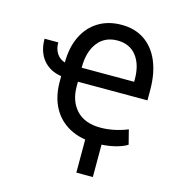

<svg xmlns="http://www.w3.org/2000/svg" viewBox="-133 -849 1094 1181"><g transform="rotate(15 413.5 -259.0)"><path d="M59.3 -528.4H146.7Q146.7 -486.2 165.3 -458.1Q183.9 -430 217.7 -419.4Q218 -516 252.3 -586.5Q286.6 -657 349.3 -695.3Q411.9 -733.7 496.4 -733.7Q581.7 -733.7 642.8 -692.1Q703.8 -650.6 736.3 -573.7Q768.8 -496.8 768.8 -390.3V-326H326V-296.9Q326 -201.7 379.3 -145.2Q432.5 -88.8 532.3 -88.8Q575.6 -88.8 621.4 -98.5Q667.3 -108.3 704.2 -124.3L727.6 -32.3Q699.6 -13.8 647.5 -1.2Q595.5 11.4 532.3 11.4Q432.9 11.4 362.4 -26.3Q291.9 -63.9 254.8 -133.2Q217.7 -202.4 217.7 -296.9V-332.4Q143.1 -343.8 101.2 -395.1Q59.3 -446.4 59.3 -528.4ZM326 -415.1H660.2V-430.8Q660.2 -524.9 617.2 -579.4Q574.2 -633.9 496.4 -633.9Q416.2 -633.9 371.1 -575.5Q326 -517 326 -418ZM566.4 -46.2V216.6H461.3V-46.2Z"/></g></svg>

Font: Inter UI Medium
Style: Regular
Weight: 500
Designer: Rasmus Andersson
Foundry: rsms
Version: 3.2;8d6f07862